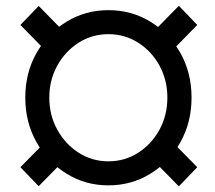

<svg xmlns="http://www.w3.org/2000/svg" viewBox="-20 -638 753 671"><path d="M152.3 -296.9Q152.3 -235.4 180.2 -184.8Q208 -134.3 254.9 -104.2Q301.8 -74.2 358.9 -74.2Q416 -74.2 462.9 -104.2Q509.8 -134.3 537.4 -184.8Q564.9 -235.4 564.9 -296.9Q564.9 -358.4 537.4 -408.7Q509.8 -459 462.9 -488.8Q416 -518.6 358.9 -518.6Q301.8 -518.6 254.9 -488.8Q208 -459 180.2 -408.7Q152.3 -358.4 152.3 -296.9ZM68.4 -296.9Q68.4 -383.8 107.7 -452.9Q147 -522 212.9 -562.3Q278.8 -602.5 358.9 -602.5Q439.5 -602.5 505.4 -562.3Q571.3 -522 610.4 -452.9Q649.4 -383.8 649.4 -296.9Q649.4 -210.4 610.4 -140.9Q571.3 -71.3 505.4 -30.8Q439.5 9.8 358.9 9.8Q278.8 9.8 212.9 -30.8Q147 -71.3 107.7 -140.9Q68.4 -210.4 68.4 -296.9ZM669.4 -550.8 570.8 -450.2 506.3 -517.1 605 -617.7ZM213.9 -87.9 115.2 12.7 51.3 -53.7 149.9 -153.8ZM605 13.2 506.3 -87.4 570.8 -153.8 669.4 -53.7ZM149.9 -450.2 51.3 -550.8 115.2 -617.2 213.9 -516.6Z"/></svg>

Font: RobotoDEMO
Style: Regular
Weight: 400
Designer: Christian Robertson
Foundry: Google
Version: Version 2.136